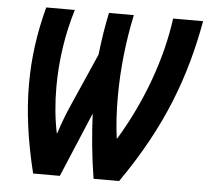

<svg xmlns="http://www.w3.org/2000/svg" viewBox="-51 -769 893 823"><g transform="rotate(5 395.0 -357.0)"><path d="M121 0H236L353 -278C357 -193 365 -99 381 0H491C669 -255 747 -476 790 -714H661C638 -541 570 -351 467 -181H465C457 -239 454 -299 454 -360C454 -479 468 -602 492 -714H385C372 -654 363 -593 356 -532L260 -314C239 -267 223 -225 209 -181H207C194 -244 188 -311 188 -378C188 -491 205 -607 238 -714H115C85 -601 70 -494 70 -381C70 -265 86 -143 121 0Z"/></g></svg>

Font: Noto Sans ExtraCondensed
Style: Bold Italic
Weight: 700
Width: 2
Italic angle: -12°
Designer: Monotype Design Team
Foundry: Monotype Imaging Inc.
Version: Version 2.013